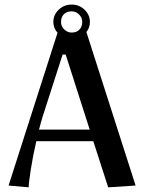

<svg xmlns="http://www.w3.org/2000/svg" viewBox="-20 -803 623 831"><path d="M290 -662.1Q311.5 -662.1 323.7 -674.8Q335.9 -687.5 335.9 -708Q335.9 -727.1 322 -740.5Q308.1 -753.9 290 -753.9Q268.6 -753.9 256.3 -741.2Q244.1 -728.5 244.1 -708Q244.1 -689 258.1 -675.5Q272 -662.1 290 -662.1ZM369.1 -708Q369.1 -683.1 354 -664.1L566.9 0L448.2 7.8L383.8 -191.9H137.2Q122.1 -127 113 -67.6Q104 -8.3 104 7.8L17.1 0L229 -661.1Q210.9 -682.1 210.9 -708Q210.9 -738.8 234.1 -761Q257.3 -783.2 290 -783.2Q322.8 -783.2 345.9 -761Q369.1 -738.8 369.1 -708ZM251 -566.9 164.1 -296.9Q157.7 -276.4 148.9 -242.2H368.2L264.2 -566.9Z"/></svg>

Font: Resagokr
Style: Bold
Weight: 600
Designer: gluk
Foundry: gluk
Version: Version 0.95